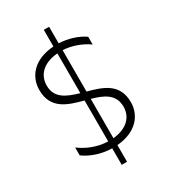

<svg xmlns="http://www.w3.org/2000/svg" viewBox="-224 -929 1025 1158"><g transform="rotate(-30 289.0 -350.0)"><path d="M273 120H310V4C445 -7 510 -88 510 -180C510 -311 409 -342 310 -369V-657C371 -654 435 -631 484 -596V-650C437 -683 372 -702 310 -705V-820H273V-704C135 -695 68 -613 68 -519C68 -385 172 -355 273 -328V-43C200 -45 132 -73 82 -111V-56C131 -20 201 4 273 5ZM120 -520C120 -591 170 -648 273 -656V-379C191 -403 120 -431 120 -520ZM310 -44V-318C390 -295 458 -266 458 -178C458 -110 411 -54 310 -44Z"/></g></svg>

Font: Chess Sans Light
Style: Regular
Weight: 300
Designer: Wolf Bōese
Foundry: Wolf Bōese
Version: Version 7.223;Glyphs 3.3 (3306)